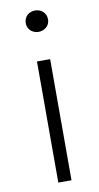

<svg xmlns="http://www.w3.org/2000/svg" viewBox="-87 -792 430 832"><g transform="rotate(-10 128.5 -376.0)"><path d="M100 0H158V-533H100ZM130 -658C156 -658 179 -677 179 -704C179 -734 156 -752 130 -752C103 -752 81 -734 81 -704C81 -677 103 -658 130 -658Z"/></g></svg>

Font: Noto Sans CJK Light
Style: Regular
Weight: 300
Designer: Ryoko NISHIZUKA (kana & ideographs); Paul D. Hunt (Latin, Greek & Cyrillic); Wenlong ZHANG (bopomofo); Sandoll Communica
Foundry: Adobe Systems Incorporated
Version: Version 1.000;PS 1;hotconv 1.0.78;makeotf.lib2.5.61930